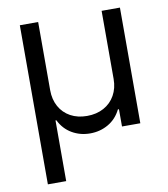

<svg xmlns="http://www.w3.org/2000/svg" viewBox="-82 -599 757 867"><g transform="rotate(-10 296.5 -165.5)"><path d="M67.4 -530.3H151.4V-217.8Q151.4 -175.3 169.4 -142.6Q187.5 -109.9 220.2 -92Q252.9 -74.2 295.9 -74.2Q339.4 -74.2 372.6 -92.3Q405.8 -110.4 424.1 -143.1Q442.4 -175.8 442.4 -217.8V-530.3H526.4V0H442.4V-79.1H437.5Q417 -37.6 379.4 -15.9Q341.8 5.9 295.9 5.9Q250.5 5.9 213.1 -15.9Q175.8 -37.6 155.3 -79.1H151.4V199.2H67.4Z"/></g></svg>

Font: Pretendard Std
Style: Regular
Weight: 400
Designer: Base glyphs from Inter by Rasmus Andersson; Hangeul glyphs from Noto Sans CJK(Source Han Sans) by Jang Soo-young and Kan
Foundry: Kil Hyung-jin
Version: Version 1.309